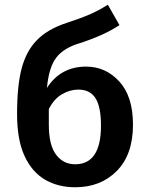

<svg xmlns="http://www.w3.org/2000/svg" viewBox="-20 -775 620 810"><path d="M297 15Q225 15 170 -17Q115 -49 83.5 -117Q52 -185 52 -294Q52 -414 71.5 -487Q91 -560 135 -605Q180 -652 263 -679Q321 -698 358 -714Q395 -730 435 -755L484 -669Q419 -626 317 -593Q249 -573 217.5 -532Q186 -491 178 -404Q236 -494 343 -494Q426 -494 483.5 -431Q541 -368 541 -249Q541 -123 473 -54Q405 15 297 15ZM297 -82Q406 -82 406 -245Q406 -324 383 -360.5Q360 -397 311 -397Q275 -397 241.5 -377.5Q208 -358 186 -315V-249Q186 -163 216.5 -122.5Q247 -82 297 -82Z"/></svg>

Font: Trujillo Medium
Style: Regular
Weight: 500
Designer: Fira Sans original fonts by bBox Type GmbH, Carrois Corporate GbR, & Edenspiekermann AG / Changes by Cristiano Sobral
Foundry: Fira Sans original fonts by bBox Type GmbH, Carrois Corporate GbR, & Edenspiekermann AG / Changes by Cristiano Sobral
Version: Version 4.301;October 17, 2021;FontCreator 14.0.0.2814 64-bi